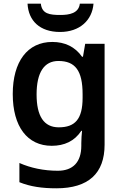

<svg xmlns="http://www.w3.org/2000/svg" viewBox="-20 -779 666 1039"><path d="M486 -759H412C406 -707 355 -698 307 -698C248 -698 207 -704 201 -759H129C134 -666 196 -606 305 -606C411 -606 479 -669 486 -759ZM263 -552C129 -552 49 -446 49 -270C49 -94 128 10 260 10C328 10 383 -15 420 -71H424C422 -55 420 -24 420 -4V10C420 98 375 145 293 145C217 145 146 130 85 103V207C144 231 208 240 285 240C459 240 546 159 546 4V-542H441L429 -472H424C386 -526 331 -552 263 -552ZM296 -449C387 -449 427 -397 427 -269V-250C427 -134 386 -90 298 -90C217 -90 178 -151 178 -268C178 -387 219 -449 296 -449Z"/></svg>

Font: Noto Sans Arabic UI SmBd
Style: Regular
Weight: 600
Designer: Monotype Design Team, Nadine Chahine and Nizar Qandah
Foundry: Monotype Imaging Inc.
Version: Version 2.010